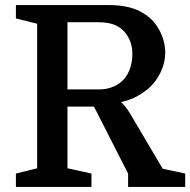

<svg xmlns="http://www.w3.org/2000/svg" viewBox="-20 -740 753 760"><path d="M558 -382Q540 -368 517 -356Q494 -344 459 -336Q466 -330 476.5 -317Q487 -304 497 -287L624 -72L713 -53V0H487V-53L352 -318H247V-74L342 -53V0H43V-53L127 -74V-646L43 -667V-720H407Q455 -720 491.5 -711Q528 -702 556 -682Q593 -657 613.5 -615.5Q634 -574 634 -532Q634 -490 613.5 -449.5Q593 -409 558 -382ZM247 -386H370Q425 -386 461 -417Q481 -434 492.5 -463Q504 -492 504 -526Q504 -558 492.5 -583.5Q481 -609 460 -626Q443 -640 420.5 -646Q398 -652 366 -652H247Z"/></svg>

Font: Domine SemiBold
Style: Regular
Weight: 600
Designer: Pablo Impallari, Rodrigo Fuenzalida, Brenda Gallo
Foundry: Pablo Impallari, Rodrigo Fuenzalida, Brenda Gallo
Version: Version 2.000